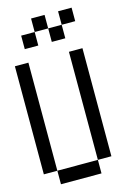

<svg xmlns="http://www.w3.org/2000/svg" viewBox="-145 -1155 791 1144"><g transform="rotate(-15 250.0 -583.0)"><path d="M0 -166.7V-833.3H83.3V-166.7ZM83.3 -916.7V-1000H166.7V-916.7ZM83.3 -166.7H333.3V-83.3H83.3ZM250 -1000H333.3V-916.7H250ZM250 -1083.3V-1000H166.7V-1083.3ZM333.3 -166.7V-833.3H416.7V-166.7ZM416.7 -1000H333.3V-1083.3H416.7Z"/></g></svg>

Font: GalmuriMono11 Regular
Style: Regular
Weight: 400
Designer: Lee Minseo (quiple)
Version: Version 2.399;hotconv 1.1.1;makeotfexe 2.6.0 DEVELOPMENT